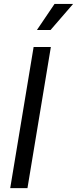

<svg xmlns="http://www.w3.org/2000/svg" viewBox="-20 -970 397 990"><path d="M242.2 -727.5 121.6 0H32.7L153.3 -727.5ZM170.4 -815.4 261.2 -949.7H356.9L240.7 -815.4Z"/></svg>

Font: Inter 28pt
Style: Italic
Weight: 400
Italic angle: -9.3988°
Designer: Rasmus Andersson
Foundry: rsms
Version: Version 4.001;git-66647c0bb